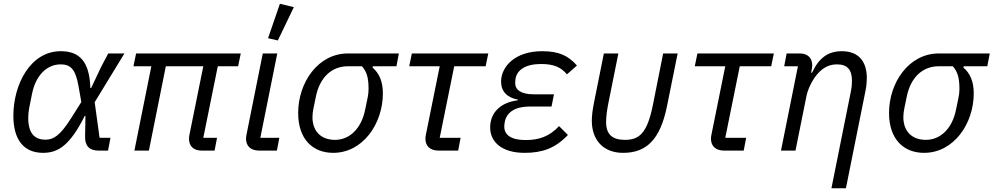

<svg xmlns="http://www.w3.org/2000/svg" viewBox="-20 -800 5278 1020"><path d="M567 -68H509L483 -257L641 -516H555L518 -446L464 -332H460C456 -472 403 -528 303 -528C141 -528 51 -351 51 -185C51 -58 106 12 209 12C289 12 352 -28 430 -184H434L432 -74C431 -24 456 0 503 0H554ZM222 -58C164 -58 130 -91 130 -175C130 -191 132 -209 135 -226L150 -301C170 -401 230 -458 302 -458C353 -458 381 -435 397 -343L412 -258L359 -174C299 -78 263 -58 222 -58Z M1120 0 1133 -68H1060L1137 -448H1245L1259 -516H703L689 -448H784L694 0H771L861 -448H1060L987 -87C985 -77 984 -70 984 -63C984 -26 1006 0 1051 0Z M1541 -762 1467 -780 1404 -597 1456 -585ZM1464 -68H1363L1453 -516H1376L1290 -87C1288 -77 1287 -70 1287 -63C1287 -26 1310 0 1357 0H1451Z M2086 -448 2099 -516H1828C1670 -516 1564 -362 1564 -200C1564 -60 1642 12 1750 12C1908 12 2014 -143 2014 -304C2014 -366 1995 -411 1959 -441L1961 -448ZM1903 -448C1929 -418 1938 -386 1938 -326C1938 -311 1936 -296 1933 -281L1920 -218C1899 -113 1834 -57 1760 -57C1682 -57 1640 -106 1640 -178C1640 -193 1642 -208 1645 -223L1658 -286C1679 -391 1744 -448 1828 -448Z M2414 0 2427 -68H2316L2393 -448H2560L2574 -516H2168L2154 -448H2316L2243 -87C2241 -77 2240 -70 2240 -63C2240 -26 2263 0 2310 0Z M2950 -130C2898 -74 2842 -56 2772 -56C2696 -56 2659 -83 2659 -127C2659 -137 2660 -144 2662 -154C2672 -204 2718 -234 2792 -234H2910L2923 -299H2815C2748 -299 2717 -323 2717 -358C2717 -368 2718 -376 2719 -383C2727 -427 2770 -460 2854 -460C2922 -460 2960 -443 2992 -405L3045 -452C2999 -504 2950 -528 2860 -528C2716 -528 2642 -446 2642 -366C2642 -316 2673 -281 2731 -271L2730 -267C2634 -255 2584 -197 2584 -123C2584 -45 2647 12 2767 12C2859 12 2929 -11 2997 -83Z M3265 -516H3188L3136 -257C3128 -217 3124 -185 3124 -159C3124 -55 3186 12 3290 12C3414 12 3487 -58 3523 -234L3580 -516H3503L3448 -240C3418 -92 3376 -57 3300 -57C3234 -57 3200 -85 3200 -151C3200 -185 3205 -215 3211 -247Z M3931 0 3944 -68H3833L3910 -448H4077L4091 -516H3685L3671 -448H3833L3760 -87C3758 -77 3757 -70 3757 -63C3757 -26 3780 0 3827 0Z M4206 0 4264 -288C4272 -329 4298 -383 4332 -417C4360 -445 4390 -458 4427 -458C4482 -458 4506 -429 4506 -371C4506 -359 4505 -338 4501 -318L4397 200H4474L4578 -318C4583 -343 4585 -366 4585 -385C4585 -474 4541 -528 4452 -528C4378 -528 4330 -491 4294 -414H4289L4291 -424C4294 -438 4295 -446 4295 -453C4295 -490 4273 -516 4229 -516H4159L4146 -448H4219L4129 0Z M5225 -448 5238 -516H4967C4809 -516 4703 -362 4703 -200C4703 -60 4781 12 4889 12C5047 12 5153 -143 5153 -304C5153 -366 5134 -411 5098 -441L5100 -448ZM5042 -448C5068 -418 5077 -386 5077 -326C5077 -311 5075 -296 5072 -281L5059 -218C5038 -113 4973 -57 4899 -57C4821 -57 4779 -106 4779 -178C4779 -193 4781 -208 4784 -223L4797 -286C4818 -391 4883 -448 4967 -448Z"/></svg>

Font: Braiins Sans
Style: Italic
Weight: 400
Italic angle: -11.31°
Designer: Mike Abbink, Paul van der Laan, Pieter van Rosmalen, Jiri Chlebus, Lubos Buracinsky
Foundry: Bold Monday, Sudetype
Version: Version 1.000;hotconv 1.0.109;makeotfexe 2.5.65596